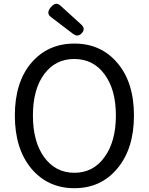

<svg xmlns="http://www.w3.org/2000/svg" viewBox="-20 -976 782 1009"><path d="M144 -91Q58 -195 58 -369Q58 -543 144 -645Q231 -747 371 -747Q511 -747 597 -645Q684 -543 684 -369Q684 -195 597 -91Q511 13 371 13Q231 13 144 -91ZM529 -150Q589 -232 589 -369Q589 -506 529 -586Q470 -666 370 -666Q271 -666 212 -586Q153 -506 153 -369Q153 -232 212 -150Q272 -68 371 -68Q470 -68 529 -150ZM410 -802Q390 -779 364 -798L247 -887Q221 -907 247 -938Q273 -969 297 -947L407 -847Q431 -825 410 -802Z"/></svg>

Font: Swei Gothic CJK TC Regular
Style: Regular
Weight: 400
Version: Version 2.129